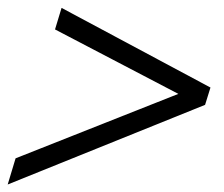

<svg xmlns="http://www.w3.org/2000/svg" viewBox="-61 -468 581 499"><path d="M472 -195.5 -41 11.5 -20.5 -56.5 402.5 -224 82 -391.5 99 -447.5 486 -240.5Z"/></svg>

Font: Newsreader Text SemiBold
Style: Italic
Weight: 600
Italic angle: -17°
Designer: Hugues Gentile
Foundry: Production Type
Version: Version 1.001